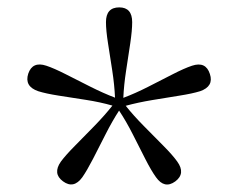

<svg xmlns="http://www.w3.org/2000/svg" viewBox="-20 -786 643 520"><path d="M203 -306Q179.5 -273.5 150.5 -295Q122 -316 145 -348.5Q158 -366 183 -391.2Q208 -416.5 235.8 -445Q263.5 -473.5 284.5 -500Q251.5 -509.5 212.8 -515.5Q174 -521.5 139 -527Q104 -532.5 83.5 -539Q45.5 -552 56.5 -586.5Q68 -620.5 105.5 -608Q126.5 -601 158 -585Q189.5 -569 224.8 -551.2Q260 -533.5 291.5 -521.5Q290 -556 284 -595Q278 -634 272.5 -669Q267 -704 267 -726Q267 -766 303 -766Q338 -766 338 -726Q338 -704 332.8 -668.8Q327.5 -633.5 321.5 -594.5Q315.5 -555.5 314 -521Q346 -533 381 -550.8Q416 -568.5 447.5 -584.8Q479 -601 500 -608Q537.5 -620.5 548.5 -585.5Q559.5 -552 522 -539Q501 -532.5 466.2 -527Q431.5 -521.5 392.5 -515Q353.5 -508.5 320.5 -499.5Q342 -472.5 369.8 -444.5Q397.5 -416.5 422.5 -391.2Q447.5 -366 460 -348.5Q483.5 -316 454.5 -294.5Q425.5 -273.5 402.5 -306Q389.5 -324 373.5 -355.5Q357.5 -387 339.5 -422.5Q321.5 -458 302.5 -486.5Q284 -458 266 -422.5Q248 -387 231.8 -355.5Q215.5 -324 203 -306Z"/></svg>

Font: Fraunces 72pt S100 Light
Style: Regular
Weight: 300
Version: Version 1.000; ttfautohint (v1.8.3)